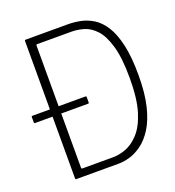

<svg xmlns="http://www.w3.org/2000/svg" viewBox="-124 -772 796 871"><g transform="rotate(-20 274.0 -336.5)"><path d="M523 -347Q523 -259 508 -198Q493 -137 468 -98Q443 -59 413 -37.5Q383 -16 354 -8Q325 0 301 0H97Q92 0 92 -5V-668Q92 -673 97 -673H301Q330 -673 360.5 -667Q391 -661 420.5 -643Q450 -625 473 -589Q496 -553 509.5 -494Q523 -435 523 -347ZM481 -347Q481 -445 464 -503.5Q447 -562 420 -590.5Q393 -619 362.5 -627.5Q332 -636 305 -636H139Q136 -636 135 -634.5Q134 -633 134 -631V-41Q134 -39 135 -37.5Q136 -36 139 -36H287Q316 -36 349 -48Q382 -60 412.5 -93Q443 -126 462 -187Q481 -248 481 -347ZM8 -303Q5 -303 4 -304.5Q3 -306 3 -307V-334Q3 -336 4 -337Q5 -338 8 -338H264Q266 -338 267 -337Q268 -336 268 -334V-307Q268 -306 267 -304.5Q266 -303 264 -303Z"/></g></svg>

Font: Glory ExtraLight
Style: Regular
Weight: 250
Version: Version 1.011